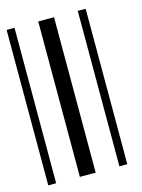

<svg xmlns="http://www.w3.org/2000/svg" viewBox="-95 -647 520 704"><g transform="rotate(-15 165.0 -295.0)"><path d="M0 0V-590H30V0ZM120 0V-590H180V0ZM270 0V-590H300V0Z"/></g></svg>

Font: Libre Barcode 128
Style: Regular
Weight: 400
Version: Version 1.005; ttfautohint (v1.8.3)